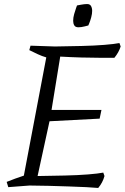

<svg xmlns="http://www.w3.org/2000/svg" viewBox="-20 -926 617 950"><path d="M466 4Q446 2 407 0Q368 -2 319.5 -3.5Q271 -5 220.5 -6.5Q170 -8 126 -8L21 0L13 -26Q33 -34 54.5 -42Q76 -50 98 -57L209 -642Q188 -648 166.5 -658Q145 -668 125 -678L131 -700L252 -696Q320 -697 383.5 -698.5Q447 -700 496.5 -704Q546 -708 571 -713L577 -696Q568 -667 546 -640Q522 -640 478.5 -640Q435 -640 382.5 -641.5Q330 -643 278 -646L235 -382H482L473 -339L225 -326L166 -55Q236 -56 301 -57.5Q366 -59 416 -63Q466 -67 491 -72L497 -55Q488 -22 466 4ZM368 -791Q353 -791 347.5 -800.5Q342 -810 342 -823Q342 -839 347 -856.5Q352 -874 356.5 -886.5Q361 -899 361 -899Q361 -899 379.5 -902.5Q398 -906 411 -906Q425 -906 430.5 -896Q436 -886 436 -872Q436 -858 431.5 -841Q427 -824 422 -812Q417 -800 417 -800Q417 -800 399.5 -795.5Q382 -791 368 -791Z"/></svg>

Font: Mate
Style: Italic
Weight: 400
Italic angle: -10.8°
Designer: Eduardo Rodriguez Tunni
Foundry: Eduardo Rodriguez Tunni
Version: Version 1.003; ttfautohint (v1.8.4.7-5d5b);gftools[0.9.24]